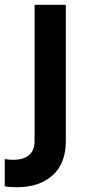

<svg xmlns="http://www.w3.org/2000/svg" viewBox="-84 -564 356 805"><path d="M-14 221Q81 221 136.5 171Q192 121 192 28V-544H61V28Q61 67 37.5 86.5Q14 106 -28 106Q-47 106 -64 103V217Q-55 219 -41 220Q-27 221 -14 221Z"/></svg>

Font: Plus Jakarta Sans
Style: Bold
Weight: 700
Designer: Gumpita Rahayu
Foundry: Tokotype
Version: Version 2.004; ttfautohint (v1.8.3)